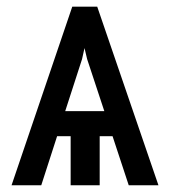

<svg xmlns="http://www.w3.org/2000/svg" viewBox="-20 -548 510 568"><path d="M313 -145H274.9V0H189V-145H148.9L102.1 0H14.2L193.8 -528.3H267.6L448.7 0H360.8ZM172.9 -219.2H288.6L237.8 -373L230 -405.8L222.7 -373Z"/></svg>

Font: Roboto Condensed
Style: Regular
Weight: 400
Designer: Google
Version: Version 2.001047; 2015